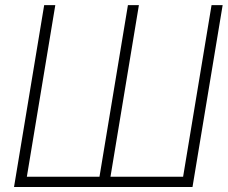

<svg xmlns="http://www.w3.org/2000/svg" viewBox="-20 -748 912 768"><path d="M156.7 -727.5H201.2L87.4 -41H377.9L491.7 -727.5H535.6L421.9 -41H712.4L826.2 -727.5H870.6L750 0H36.1Z"/></svg>

Font: Inter Display ExtraLight
Style: Italic
Weight: 200
Italic angle: -9.39999°
Designer: Rasmus Andersson
Foundry: rsms
Version: Version 4.000;git-a52131595